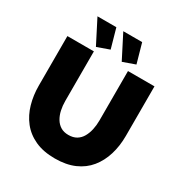

<svg xmlns="http://www.w3.org/2000/svg" viewBox="-208 -1066 1159 1224"><g transform="rotate(30 371.5 -454.5)"><path d="M371 6Q286 6 225 -22Q164 -50 125.5 -99Q87 -148 69 -211.5Q51 -275 51 -345V-710H246V-345Q246 -310 253 -278Q260 -246 275 -221Q290 -196 313.5 -181.5Q337 -167 371 -167Q406 -167 430 -181.5Q454 -196 468.5 -221.5Q483 -247 490 -279Q497 -311 497 -345V-710H692V-345Q692 -271 672.5 -207Q653 -143 614 -95Q575 -47 514.5 -20.5Q454 6 371 6ZM344 -915H483L523 -773L433 -741ZM154 -915H293L333 -773L243 -741Z"/></g></svg>

Font: Raleway Thin Black
Style: Regular
Weight: 900
Version: Version 4.026